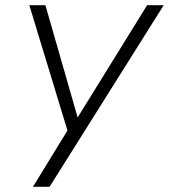

<svg xmlns="http://www.w3.org/2000/svg" viewBox="-20 -720 651 740"><path d="M611 -700H547L258 -233L290 -230L155 -700H93L240 -217L107 0H171Z"/></svg>

Font: Jost Light
Style: Italic
Weight: 300
Italic angle: -5°
Version: Version 3.710